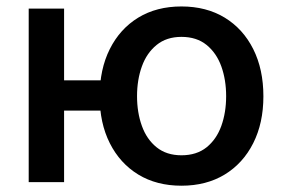

<svg xmlns="http://www.w3.org/2000/svg" viewBox="-20 -573 894 604"><path d="M70.3 0V-545.9H181.6V0ZM152.3 -225.1V-320.3H338.9V-225.1ZM550.8 11.2Q472.7 11.2 415 -23.9Q357.4 -59.1 325.4 -122.6Q293.5 -186 293.5 -270Q293.5 -355 325.4 -418.7Q357.4 -482.4 415 -517.6Q472.7 -552.7 550.8 -552.7Q628.9 -552.7 686.8 -517.6Q744.6 -482.4 776.6 -418.7Q808.6 -355 808.6 -270Q808.6 -186 776.6 -122.6Q744.6 -59.1 686.8 -23.9Q628.9 11.2 550.8 11.2ZM550.8 -84.5Q598.6 -84.5 629.9 -109.6Q661.1 -134.8 676.3 -177Q691.4 -219.2 691.4 -270.5Q691.4 -321.8 676.3 -364Q661.1 -406.2 629.9 -431.6Q598.6 -457 550.8 -457Q503.9 -457 472.7 -431.6Q441.4 -406.2 426.3 -364Q411.1 -321.8 411.1 -270.5Q411.1 -219.2 426.3 -177Q441.4 -134.8 472.7 -109.6Q503.9 -84.5 550.8 -84.5Z"/></svg>

Font: Inter
Style: 540
Weight: 540
Designer: Rasmus Andersson
Foundry: rsms
Version: Version 4.001;git-66647c0bb